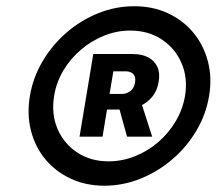

<svg xmlns="http://www.w3.org/2000/svg" viewBox="-20 -757 696 608"><path d="M310.5 -168.9Q252 -168.9 204.1 -191.2Q156.2 -213.4 123.8 -252.4Q91.3 -291.5 78.1 -343Q64.9 -394.5 74.7 -453.1Q84.5 -511.7 115 -563.2Q145.5 -614.7 190.7 -653.8Q235.8 -692.9 291 -715.1Q346.2 -737.3 404.8 -737.3Q463.9 -737.3 511.7 -715.1Q559.6 -692.9 592 -653.8Q624.5 -614.7 638.2 -563.2Q651.9 -511.7 642.1 -453.1Q632.3 -394.5 601.8 -343Q571.3 -291.5 525.6 -252.4Q480 -213.4 424.8 -191.2Q369.6 -168.9 310.5 -168.9ZM323.7 -246.1Q366.7 -246.1 407.2 -262.2Q447.8 -278.3 480.7 -306.6Q513.7 -335 536.1 -372.6Q558.6 -410.2 565.9 -453.1Q575.2 -510.3 554.9 -557.1Q534.7 -604 492.2 -632.1Q449.7 -660.2 392.1 -660.2Q349.6 -660.2 309.6 -644Q269.5 -627.9 236.1 -599.4Q202.6 -570.8 180.4 -533.4Q158.2 -496.1 151.4 -453.1Q142.1 -396 162.1 -349.1Q182.1 -302.2 224.4 -274.2Q266.6 -246.1 323.7 -246.1ZM382.3 -324.2 349.1 -444.3H423.3L461.9 -324.2ZM231.9 -324.2 275.4 -585.9H400.4Q429.2 -585.9 449.2 -575.4Q469.2 -564.9 478.3 -545.2Q487.3 -525.4 482.4 -498Q478 -470.2 462.2 -450.7Q446.3 -431.2 422.1 -420.7Q397.9 -410.2 368.2 -410.2H287.1L295.4 -459.5H365.2Q381.3 -459.5 393.1 -468.8Q404.8 -478 407.7 -496.1Q410.6 -513.7 402.1 -522.5Q393.6 -531.2 377.4 -531.2H338.9L304.7 -324.2Z"/></svg>

Font: Inter 18pt ExtraBold
Style: Italic
Weight: 800
Italic angle: -9.3988°
Designer: Rasmus Andersson
Foundry: rsms
Version: Version 4.001;git-66647c0bb